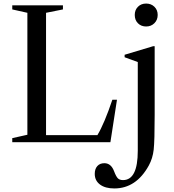

<svg xmlns="http://www.w3.org/2000/svg" viewBox="-20 -800 976 1080"><path d="M334 -747 239 -728V-40H528Q567 -105 612 -239H638L601 0H49V-23L134 -42V-728L49 -747V-770H334ZM755 48V-451L681 -478V-492L841 -540H850V-155Q850 -7 844.5 42Q839 91 817 131Q746 260 623 260Q572 260 542.5 238Q513 216 513 178Q513 150 527.5 134Q542 118 567 118Q605 118 622 164Q633 193 643 203Q653 213 672 213Q755 213 755 48ZM738 -716Q738 -744 756 -762Q774 -780 802 -780Q830 -780 848.5 -762Q867 -744 867 -716Q867 -688 848.5 -669.5Q830 -651 802 -651Q774 -651 756 -669Q738 -687 738 -716Z"/></svg>

Font: Libre Caslon Text
Style: Regular
Weight: 400
Designer: Pablo Impallari, Rodrigo Fuenzalida
Foundry: Pablo Impallari, Rodrigo Fuenzalida
Version: Version 1.002